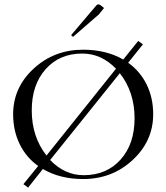

<svg xmlns="http://www.w3.org/2000/svg" viewBox="-20 -810 760 877"><path d="M313.5 -641.6 304.7 -649.4 419.9 -785.2Q423.8 -790 429.7 -790Q434.6 -790 439.5 -786.1L455.1 -773.4L431.6 -744.1ZM362.3 -9.8Q466.8 -9.8 530.8 -81.1Q594.7 -152.3 594.7 -269.5Q594.7 -389.6 527.3 -475.6L209 -79.1Q275.4 -9.8 362.3 -9.8ZM108.4 46.9 86.9 31.2 154.3 -51.8Q99.6 -90.8 69.8 -151.9Q40 -212.9 40 -288.1Q40 -410.2 133.8 -496.6Q227.5 -583 359.4 -583Q464.8 -583 543 -538.1L611.3 -623L632.8 -607.4L565.4 -523.4Q620.1 -484.4 649.9 -423.8Q679.7 -363.3 679.7 -288.1Q679.7 -166 585.9 -79.1Q492.2 7.8 359.4 7.8Q253.9 7.8 175.8 -38.1ZM509.8 -496.1Q443.4 -565.4 355.5 -565.4Q252 -565.4 188.5 -494.1Q125 -422.9 125 -305.7Q125 -185.5 192.4 -99.6Z"/></svg>

Font: FoglihtenNo07
Style: Regular
Weight: 500
Designer: gluk (gluksza@wp.pl)
Foundry: gluk (gluksza@wp.pl)
Version: Version 0.871